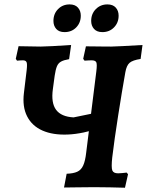

<svg xmlns="http://www.w3.org/2000/svg" viewBox="-20 -854 670 876"><path d="M550.2 2.5Q522.5 1.5 482.3 0.8Q442.2 0 412.5 0Q400 0 377.8 0.3Q355.7 0.5 328.6 0.8Q301.4 1 272.1 1.5L284.1 -61.3Q314.7 -62.3 332.6 -70.5Q350.6 -78.7 359.8 -99.5Q369.1 -120.3 373.2 -157.2L419.5 -528.5Q423.5 -560.6 419.4 -569.7Q415.2 -578.8 397.5 -578.8Q391.7 -578.8 383.4 -578.3Q375.1 -577.8 365.7 -577.2L359.6 -585.7L372 -642.6Q381.8 -642.6 401.9 -642.3Q422 -642.1 445.2 -641.8Q468.5 -641.5 487.7 -641.5Q503.9 -641.5 538.9 -643.6Q573.9 -645.6 630.2 -648.7L621.5 -585Q585.4 -579.5 571.4 -567.5Q557.3 -555.4 551.9 -524.5Q544.2 -482.2 535.8 -430.9Q527.4 -379.6 519 -326.3Q510.6 -273 503.6 -223.4Q496.5 -173.9 492.1 -135.7Q487.2 -90.3 492.3 -76.7Q497.4 -63.2 519.1 -63.2Q528.5 -63.2 538.2 -64.4Q547.9 -65.6 557.9 -66.6L564.1 -59ZM442.8 -272.3Q357.9 -243.1 289.6 -240.2Q221.4 -237.3 173.7 -258.4Q126 -279.5 103.7 -323.3Q81.3 -367.1 89.2 -430.3L101.8 -535.2Q104.9 -562.4 101.1 -570.6Q97.2 -578.8 84.3 -578.8Q78.9 -578.8 71.4 -578.3Q63.9 -577.8 57.6 -577.2L52 -585.7L64.7 -643.2L165.6 -641.5Q182.8 -641.5 220.3 -643.6Q257.9 -645.6 304.5 -648.7L295.3 -584.1Q271.2 -580.1 258.5 -573Q245.7 -565.9 239.7 -551.3Q233.6 -536.6 229.5 -508.7L221.2 -447.4Q212.5 -384.5 235.9 -353Q259.2 -321.5 315.7 -318.4L450 -346ZM447.2 -707.5Q422 -707.5 409 -722Q396 -736.5 396 -758.6Q396 -791 417.2 -812.4Q438.4 -833.9 469.9 -833.9Q495.1 -833.9 508.1 -819.4Q521.2 -805 521.2 -782.4Q521.2 -750.4 500.2 -729Q479.2 -707.5 447.2 -707.5ZM274.6 -707.5Q249.4 -707.5 236.6 -722Q223.8 -736.5 223.8 -758.6Q223.8 -791 244.8 -812.4Q265.7 -833.9 297.7 -833.9Q322.5 -833.9 335.5 -819.4Q348.6 -805 348.6 -782.4Q348.6 -750.4 327.8 -729Q307 -707.5 274.6 -707.5Z"/></svg>

Font: Alegreya
Style: Italic
Weight: 400
Italic angle: -7°
Designer: Juan Pablo del Peral
Foundry: Huerta Tipografica
Version: Version 2.009